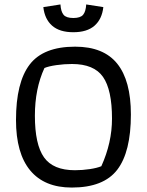

<svg xmlns="http://www.w3.org/2000/svg" viewBox="-20 -836 661 864"><path d="M175 -804 252 -816Q254 -784 266 -769.5Q278 -755 310 -755Q342 -755 354 -769.5Q366 -784 368 -816L445 -804Q439 -750 405.5 -720.5Q372 -691 310 -691Q248 -691 214.5 -720.5Q181 -750 175 -804ZM52 -296Q52 -465 113.5 -545.5Q175 -626 318 -626Q446 -626 507.5 -549.5Q569 -473 569 -321Q569 -152 507.5 -72Q446 8 303 8Q180 8 116 -69Q52 -146 52 -296ZM436 -88Q484 -194 484 -302Q484 -432 443.5 -490Q403 -548 304 -548Q269 -548 234 -543Q199 -538 180 -530Q137 -437 137 -315Q137 -186 178 -128Q219 -70 317 -70Q351 -70 384 -75Q417 -80 436 -88Z"/></svg>

Font: Athiti Medium
Style: Regular
Weight: 500
Designer: CadsonDemak Team
Foundry: CadsonDemak
Version: Version 1.032